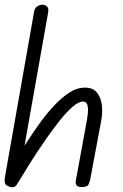

<svg xmlns="http://www.w3.org/2000/svg" viewBox="-31 -792 520 813"><path d="M11 -1Q-5 -5 -9 -14.5Q-13 -24 -10 -43L113 -740Q115 -757 126 -764.5Q137 -772 149 -772Q160 -772 168 -764.5Q176 -757 173 -740L45 -18Q40 -8 33 -2.5Q26 3 11 -1ZM316 0Q297 0 292.5 -8.5Q288 -17 290 -27L336 -278Q339 -294 341 -313.5Q343 -333 339 -347.5Q335 -362 320 -362Q302 -362 276 -339.5Q250 -317 220 -279Q190 -241 158.5 -195.5Q127 -150 98 -104Q69 -58 45 -18L34 -116Q55 -147 80.5 -187Q106 -227 135.5 -268Q165 -309 197 -343.5Q229 -378 262 -399.5Q295 -421 329 -421Q363 -421 380 -399.5Q397 -378 400.5 -345Q404 -312 397 -278L350 -27Q349 -23 344 -11.5Q339 0 316 0Z"/></svg>

Font: Edu QLD Beginner
Style: Regular
Weight: 400
Designer: Tina and Corey Anderson
Foundry: Google for Education
Version: Version 1.003